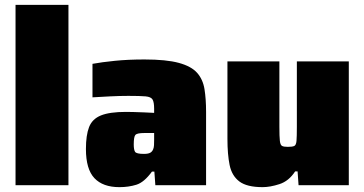

<svg xmlns="http://www.w3.org/2000/svg" viewBox="-20 -763 1501 791"><path d="M44 0V-743H262V0Z M472 8Q404 8 369 -29Q334 -66 334 -149Q334 -206 347 -239.5Q360 -273 396 -287.5Q432 -302 499 -302Q510 -302 530 -301.5Q550 -301 573.5 -300Q597 -299 615 -298V-315Q615 -342 608.5 -353Q602 -364 579.5 -366Q557 -368 509 -368Q473 -368 434 -366Q395 -364 361 -362V-500Q399 -507 453.5 -512.5Q508 -518 575 -518Q665 -518 716.5 -504Q768 -490 792 -463Q816 -436 822.5 -395.5Q829 -355 829 -302V0H620L616 -56H606Q574 -12 542 -2Q510 8 472 8ZM573 -129Q590 -129 598.5 -133.5Q607 -138 611 -148Q614 -155 614.5 -165Q615 -175 615 -188V-215H575Q545 -215 538 -207.5Q531 -200 531 -168Q531 -146 536.5 -137.5Q542 -129 573 -129Z M1062 8Q997 8 966 -15.5Q935 -39 926 -83Q917 -127 917 -191V-510H1131V-241Q1131 -200 1133 -182.5Q1135 -165 1142.5 -161.5Q1150 -158 1166 -158Q1184 -158 1192 -161.5Q1200 -165 1201.5 -182.5Q1203 -200 1203 -241V-510H1417V0H1210L1206 -57H1196Q1170 -17 1131.5 -4.5Q1093 8 1062 8Z"/></svg>

Font: Saira Black
Style: Regular
Weight: 900
Designer: Hector Gatti with collaboration of the Omnibus-Type team
Foundry: Omnibus-Type
Version: Version 1.100; ttfautohint (v1.8.3)